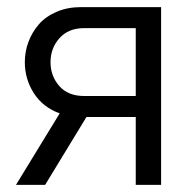

<svg xmlns="http://www.w3.org/2000/svg" viewBox="-20 -520 528 540"><path d="M433.1 0H361.8V-190.9H223.1L106.9 0H24.9L147.9 -201.2Q101.1 -217.8 75.4 -257.6Q49.8 -297.4 49.8 -345.2Q49.8 -375 60.1 -402.3Q70.3 -429.7 89.4 -451.7Q108.4 -473.6 139.2 -486.8Q169.9 -500 208 -500H433.1ZM361.8 -250V-440.9H216.8Q172.4 -440.9 147.2 -412.6Q122.1 -384.3 122.1 -345.2Q122.1 -306.2 146.7 -278.1Q171.4 -250 216.8 -250Z"/></svg>

Font: LT Superior
Style: Regular
Weight: 400
Designer: Daniel Lyons
Foundry: LyonsType
Version: Version 1.000